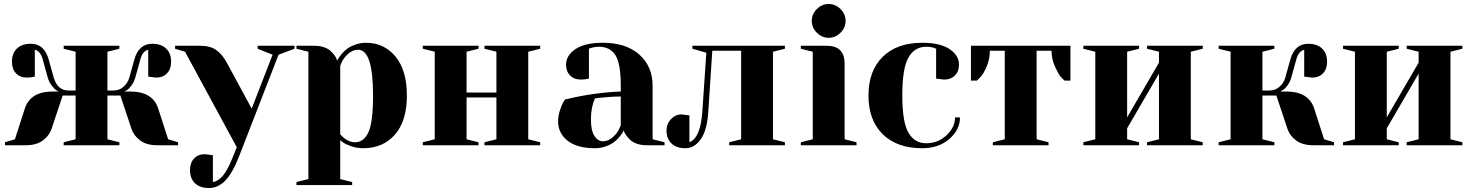

<svg xmlns="http://www.w3.org/2000/svg" viewBox="-20 -730 7410 965"><path d="M605 -270H635Q747 -270 775 -185L825 -30L875 -15V0H770Q717 0 684.5 -24Q652 -48 640 -85L585 -250H520V-30L580 -15V0H300V-15L360 -30V-250H295L240 -85Q228 -48 195.5 -24Q163 0 110 0H5V-15L55 -30L105 -185Q133 -270 245 -270H275Q271 -272 263.5 -276Q256 -280 241.5 -298Q227 -316 220 -340L195 -430Q184 -473 155 -480V-345Q135 -340 115 -340Q81 -340 60.5 -361.5Q40 -383 40 -420Q40 -462 65 -486Q90 -510 135 -510Q203 -510 225 -430L250 -340Q269 -275 325 -275H360V-470L300 -485V-500H580V-485L520 -470V-275H550Q579 -275 600.5 -293.5Q622 -312 630 -340L655 -430Q677 -510 745 -510Q790 -510 815 -486Q840 -462 840 -420Q840 -383 819.5 -361.5Q799 -340 765 -340L725 -345V-480Q696 -473 685 -430L660 -340Q653 -316 639.5 -298.5Q626 -281 616 -276Z M1245 -184 1350 -455 1275 -485V-500H1460V-485L1380 -455L1180 60Q1148 141 1112 178Q1076 215 1030 215Q985 215 960 191Q935 167 935 125Q935 88 955.5 66.5Q976 45 1010 45L1050 50V185Q1077 181 1100.5 153Q1124 125 1150 60L1170 10L910 -470L860 -485V-500H985Q1037 -500 1067 -478.5Q1097 -457 1120 -415Z M1690 -400V-55Q1725 -15 1765 -15Q1808 -15 1831.5 -65Q1855 -115 1855 -250Q1855 -480 1780 -480Q1753 -480 1730.5 -460Q1708 -440 1699 -420ZM1530 170V-470L1470 -485V-500H1560Q1587 -500 1608.5 -492.5Q1630 -485 1642 -473.5Q1654 -462 1662 -451Q1670 -440 1672 -432L1675 -425Q1677 -429 1680 -435Q1683 -441 1695.5 -456.5Q1708 -472 1723.5 -484Q1739 -496 1765 -505.5Q1791 -515 1820 -515Q1910 -515 1967.5 -446Q2025 -377 2025 -250Q2025 -122 1965 -53.5Q1905 15 1805 15Q1774 15 1745 5Q1716 -5 1703 -15L1690 -25V170L1750 185V200H1470V185Z M2475 -470 2415 -485V-500H2695V-485L2635 -470V-30L2695 -15V0H2415V-15L2475 -30V-240H2325V-30L2385 -15V0H2105V-15L2165 -30V-470L2105 -485V-500H2385V-485L2325 -470V-265H2475Z M2970 -235Q2950 -190 2950 -130Q2950 -74 2967.5 -47Q2985 -20 3010 -20Q3037 -20 3059.5 -40Q3082 -60 3091 -80L3100 -100V-245Q3073 -245 3040.5 -242.5Q3008 -240 2989 -238ZM3010 -515Q3127 -515 3193.5 -455.5Q3260 -396 3260 -300V-30L3320 -15V0H3230Q3203 0 3181.5 -7.5Q3160 -15 3148 -26.5Q3136 -38 3128 -49Q3120 -60 3117 -68L3115 -75Q3113 -71 3110 -65Q3107 -59 3094.5 -43.5Q3082 -28 3066.5 -16Q3051 -4 3025 5.5Q2999 15 2970 15Q2880 15 2832.5 -23Q2785 -61 2785 -120Q2785 -147 2794 -174.5Q2803 -202 2811 -216L2820 -230Q2965 -265 3100 -270V-300Q3100 -411 3073 -453Q3046 -495 2990 -495Q2977 -495 2964.5 -492.5Q2952 -490 2946 -488L2940 -485V-335Q2920 -330 2900 -330Q2866 -330 2845.5 -350.5Q2825 -371 2825 -405Q2825 -451 2872 -483Q2919 -515 3010 -515Z M3510 -170 3530 -465 3460 -485V-500H3925V-485L3865 -470V-30L3925 -15V0H3645V-15L3705 -30V-475H3560L3540 -170Q3534 -75 3502 -30Q3470 15 3425 15Q3380 15 3355 -9Q3330 -33 3330 -75Q3330 -108 3352.5 -131.5Q3375 -155 3405 -155L3445 -150V-15Q3501 -37 3510 -170Z M4085.5 -565.5Q4060 -591 4060 -625Q4060 -659 4085.5 -684.5Q4111 -710 4145 -710Q4179 -710 4204.5 -684.5Q4230 -659 4230 -625Q4230 -591 4204.5 -565.5Q4179 -540 4145 -540Q4111 -540 4085.5 -565.5ZM4005 -500H4135Q4225 -500 4225 -410V-30L4285 -15V0H4005V-15L4065 -30V-470L4005 -485Z M4635 -495Q4577 -495 4546 -441Q4515 -387 4515 -250Q4515 -116 4546 -63Q4577 -10 4635 -10Q4694 -10 4737 -50Q4780 -90 4780 -140H4805Q4805 -78 4751.5 -31.5Q4698 15 4615 15Q4488 15 4416.5 -55.5Q4345 -126 4345 -250Q4345 -374 4416.5 -444.5Q4488 -515 4615 -515Q4706 -515 4753 -483Q4800 -451 4800 -405Q4800 -371 4779.5 -350.5Q4759 -330 4725 -330L4685 -335V-485Q4665 -495 4635 -495Z M5265 -475H5190V-30L5250 -15V0H4970V-15L5030 -30V-475H4955Q4955 -433 4939 -395.5Q4923 -358 4907 -342L4890 -325H4860V-500H5360V-325H5330Q5323 -331 5312 -343Q5301 -355 5283 -394Q5265 -433 5265 -475Z M5805 -470 5745 -485V-500H6025V-485L5965 -470V-30L6025 -15V0H5745V-15L5805 -30V-360L5645 -85V-30L5705 -15V0H5425V-15L5485 -30V-470L5425 -485V-500H5705V-485L5645 -470V-140L5805 -415Z M6415 -270H6445Q6557 -270 6585 -185L6635 -30L6685 -15V0H6580Q6527 0 6494.5 -24Q6462 -48 6450 -85L6395 -250H6325V-30L6385 -15V0H6105V-15L6165 -30V-470L6105 -485V-500H6385V-485L6325 -470V-275H6360Q6389 -275 6410.5 -293.5Q6432 -312 6440 -340L6465 -430Q6487 -510 6555 -510Q6600 -510 6625 -486Q6650 -462 6650 -420Q6650 -383 6629.5 -361.5Q6609 -340 6575 -340L6535 -345V-480Q6506 -473 6495 -430L6470 -340Q6463 -316 6449.5 -298.5Q6436 -281 6425 -276Z M7110 -470 7050 -485V-500H7330V-485L7270 -470V-30L7330 -15V0H7050V-15L7110 -30V-360L6950 -85V-30L7010 -15V0H6730V-15L6790 -30V-470L6730 -485V-500H7010V-485L6950 -470V-140L7110 -415Z"/></svg>

Font: Yeseva One
Style: Regular
Weight: 400
Designer: Jovanny Lemonad
Foundry: Jovanny Lemonad
Version: Version 2.000